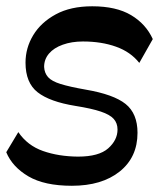

<svg xmlns="http://www.w3.org/2000/svg" viewBox="-20 -581 506 611"><path d="M208.7 10.2Q121.6 10.2 70.5 -19.7Q19.4 -49.7 -0.1 -96.6L38.3 -160.6Q67.3 -117.9 116.8 -100.5Q166.2 -83.1 228.2 -82.6Q294.6 -82.6 324.3 -108.9Q354 -135.3 354 -168.8Q354 -189.1 341.8 -202.7Q329.7 -216.2 300.8 -225.9Q271.9 -235.7 219.9 -244Q138.3 -257.2 99.8 -287.3Q61.2 -317.4 61.2 -381.7Q61.2 -428.4 85.7 -469Q110.2 -509.6 157.4 -535.3Q204.7 -561 273.4 -561Q350 -561 397.2 -532.8Q444.4 -504.7 466.2 -456.6L423.3 -380.8Q395.6 -415.9 349.2 -432.4Q302.9 -449 243.8 -449Q208.2 -449 179.8 -438.8Q151.4 -428.7 135.9 -410.5Q120.4 -392.3 120.4 -368.1Q121.4 -348.7 132.9 -335.6Q144.3 -322.6 173.1 -313.6Q201.9 -304.7 252.6 -295.8Q341.6 -280.6 379.6 -250.2Q417.6 -219.8 417.6 -158.3Q417.6 -80.6 360.9 -35.2Q304.2 10.2 208.7 10.2Z"/></svg>

Font: Savate ExtraLight
Style: Italic
Weight: 200
Italic angle: -11°
Designer: Max Esnée
Foundry: Plomb Type
Version: Version 2.000